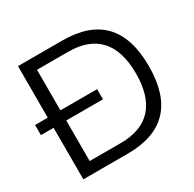

<svg xmlns="http://www.w3.org/2000/svg" viewBox="-155 -827 994 984"><g transform="rotate(-30 342.0 -335.0)"><path d="M330 -670H68V-365H-7V-305H68V0H330C543 0 649 -111 649 -335C649 -559 543 -670 330 -670ZM143 -65V-305H360V-365H143V-605H327C490 -605 573 -514 573 -335C573 -157 490 -65 327 -65Z"/></g></svg>

Font: LT Wave Alt Light
Style: Regular
Weight: 300
Designer: Daniel Lyons
Version: Version 2.5 (Glyphs App)